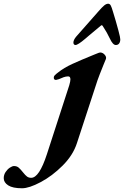

<svg xmlns="http://www.w3.org/2000/svg" viewBox="-250 -718 664 1028"><path d="M-230 236Q-230 218 -220 203Q-210 188 -197 179.5Q-184 171 -175 171Q-160 171 -150 179.5Q-140 188 -125 207Q-114 221 -105 227.5Q-96 234 -83 234Q-40 234 1 108L121 -262Q127 -283 127 -293Q127 -309 115 -309Q103 -309 90.5 -304.5Q78 -300 65 -294Q53 -290 50 -290Q38 -290 38 -302Q38 -309 42 -313.5Q46 -318 52 -323Q58 -328 61 -330Q92 -355 138 -376Q184 -397 253 -425L278 -435Q284 -437 286 -437Q300 -437 310.5 -425Q321 -413 317 -402L303 -368Q280 -311 272 -288L162 48Q141 113 85.5 168.5Q30 224 -32 257Q-94 290 -132 290Q-182 290 -206 274.5Q-230 259 -230 236ZM355 -655 370 -605Q387 -546 392 -522Q394 -512 394 -507Q394 -494 388 -485.5Q382 -477 370 -477Q354 -477 338 -512Q323 -544 300 -579Q297 -583 295 -583Q292 -583 288 -579Q246 -543 228 -529L207 -511Q167 -477 154 -477Q149 -477 146 -480.5Q143 -484 143 -490Q143 -504 158 -522Q201 -572 247 -623L277 -657Q296 -679 307.5 -688.5Q319 -698 329 -698Q338 -698 343 -688.5Q348 -679 355 -655Z"/></svg>

Font: EB Garamond ExtraBold
Style: Italic
Weight: 800
Italic angle: -17.2°
Designer: Georg Duffner and Octavio Pardo
Foundry: Georg Duffner
Version: Version 1.000